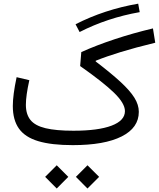

<svg xmlns="http://www.w3.org/2000/svg" viewBox="-20 -802 878 1061"><path d="M229.5 175.3 293.5 111.3 357.4 175.3 293.5 239.7ZM399.4 175.3 463.4 111.3 527.8 175.3 463.4 239.7ZM743.7 -781.7 752 -734.9Q573.7 -703.6 419.9 -625L397.5 -668Q557.1 -749.5 743.7 -781.7ZM71.8 -375.5 142.1 -358.9Q123 -273.4 123 -222.7Q123 -170.4 148.4 -138.9Q173.8 -107.4 231.7 -93.5Q289.6 -79.6 385.7 -79.6Q522.9 -79.6 596.7 -107.7Q670.4 -135.7 670.4 -188Q670.4 -231 610.1 -289.6Q549.8 -348.1 422.9 -437L429.2 -514.2Q512.7 -551.8 613.5 -585.2Q714.4 -618.7 825.2 -645L837.9 -565.9Q727.5 -539.1 647.7 -514.6Q567.9 -490.2 508.8 -466.3V-462.4Q593.3 -397.9 645.8 -349.6Q698.2 -301.3 722.7 -262Q747.1 -222.7 747.1 -184.1Q747.1 -95.7 652.1 -47.9Q557.1 0 382.3 0Q264.2 0 191.2 -22Q118.2 -43.9 84.5 -91.6Q50.8 -139.2 50.8 -216.3Q50.8 -276.9 71.8 -375.5Z"/></svg>

Font: Estedad-FD Regular
Style: FD-Regular
Weight: 400
Designer: Amin Abedi
Version: Version 7.3